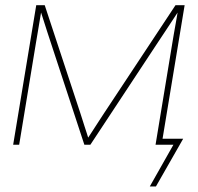

<svg xmlns="http://www.w3.org/2000/svg" viewBox="-20 -542 741 719"><path d="M29.3 0 115.7 -522.5H147.5L281.2 -117.2Q285.2 -105 289.1 -92.5Q293 -80.1 297.1 -67.4Q301.3 -54.7 305.2 -42.5Q309.1 -30.3 313 -17.6H304.2Q312.5 -30.3 320.6 -42.5Q328.6 -54.7 336.7 -67.4Q344.7 -80.1 353 -92.5Q361.3 -105 369.1 -117.2L637.2 -522.5H671.4L585 0H562.5L625.5 -381.8Q627.9 -397 630.6 -412.4Q633.3 -427.7 636 -442.9Q638.7 -458 641.4 -473.4Q644 -488.8 646.5 -503.9H650.9Q637.7 -483.9 624.3 -463.4Q610.8 -442.9 597.4 -422.6Q584 -402.3 570.3 -381.8L318.4 0H295.9L170.4 -381.8Q163.6 -402.3 157 -422.6Q150.4 -442.9 144 -463.4Q137.7 -483.9 130.9 -503.9H135.3Q132.8 -488.8 130.1 -473.4Q127.4 -458 125 -442.9Q122.6 -427.7 119.9 -412.4Q117.2 -397 114.7 -381.8L51.8 0ZM541 156.2 629.4 0H567.9L571.8 -22.5H666L564 156.2Z"/></svg>

Font: Inter 28pt Thin
Style: Italic
Weight: 250
Italic angle: -9.3988°
Designer: Rasmus Andersson
Foundry: rsms
Version: Version 4.001;git-66647c0bb